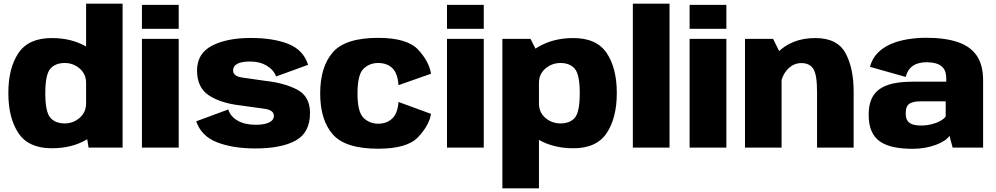

<svg xmlns="http://www.w3.org/2000/svg" viewBox="-20 -805 5430 1047"><path d="M463 0H648.5V-785H449.5V-84.5ZM262.5 3.5Q373 3.5 455.5 -45.5Q538 -94.5 538 -158L449.5 -241Q449.5 -193 414.5 -162.5Q379.5 -132 333 -132Q281.5 -132 254.2 -163.5Q227 -195 227 -297Q227 -398 254.2 -429.8Q281.5 -461.5 333 -461.5Q379.5 -461.5 414.5 -431.2Q449.5 -401 449.5 -353.5L538 -435.5Q538 -498.5 455.5 -548Q373 -597.5 262.5 -597.5Q135.5 -597.5 80.5 -515.5Q25.5 -433.5 25.5 -298Q25.5 -162 80.5 -79.2Q135.5 3.5 262.5 3.5Z M754 0H954.5V-593H754ZM754 -778.5V-648H954.5V-778.5Z M1372.5 4.5Q1514 4.5 1592.2 -38.5Q1670.5 -81.5 1670.5 -188.5Q1670.5 -279.5 1601 -316Q1531.5 -352.5 1427.5 -364Q1349.5 -375 1300.2 -382.2Q1251 -389.5 1251 -421Q1251 -444.5 1273.8 -457Q1296.5 -469.5 1344.5 -469.5Q1396.5 -469.5 1434.8 -446.5Q1473 -423.5 1485.5 -388L1660 -451.5Q1635 -532 1553.2 -565Q1471.5 -598 1347 -598Q1217.5 -598 1136 -555.8Q1054.5 -513.5 1054.5 -420.5Q1054.5 -328 1118.2 -285.5Q1182 -243 1288 -230.5Q1369.5 -219 1421.5 -212Q1473.5 -205 1473.5 -173.5Q1473.5 -149.5 1447 -137Q1420.5 -124.5 1375.5 -124.5Q1316 -124.5 1276.5 -146.8Q1237 -169 1224.5 -208L1050 -143.5Q1077.5 -62.5 1163.8 -29Q1250 4.5 1372.5 4.5Z M2042 6Q2200 6 2259.8 -57Q2319.5 -120 2330.5 -184L2153 -249Q2148.5 -187 2119 -158.8Q2089.5 -130.5 2042 -130.5Q1995.5 -130.5 1962.5 -162.2Q1929.5 -194 1929.5 -295Q1929.5 -398.5 1962.2 -430Q1995 -461.5 2042 -461.5Q2090 -461.5 2119.2 -433.8Q2148.5 -406 2153 -340.5L2330.5 -403Q2319.5 -470.5 2259.8 -534.5Q2200 -598.5 2042 -598.5Q1862.5 -598.5 1794.2 -519Q1726 -439.5 1726 -295Q1726 -151.5 1794.2 -72.8Q1862.5 6 2042 6Z M2417.5 0H2618V-593H2417.5ZM2417.5 -778.5V-648H2618V-778.5Z M2719.5 222H2919V-502.5L2873 -593H2719.5ZM3106.5 3.5Q3233.5 3.5 3288.5 -79.5Q3343.5 -162.5 3343.5 -298Q3343.5 -433.5 3288.5 -515.5Q3233.5 -597.5 3106.5 -597.5Q2996 -597.5 2913 -548Q2830 -498.5 2830 -435.5L2919 -353.5Q2919 -401 2954.2 -431.2Q2989.5 -461.5 3036.5 -461.5Q3088 -461.5 3114.8 -429.5Q3141.5 -397.5 3141.5 -297Q3141.5 -194.5 3114.8 -163.2Q3088 -132 3036.5 -132Q2989.5 -132 2954.2 -162Q2919 -192 2919 -241L2830 -158Q2830 -94.5 2913 -45.5Q2996 3.5 3106.5 3.5Z M3431 0H3631V-785H3431Z M3740.5 0H3941V-593H3740.5ZM3740.5 -778.5V-648H3941V-778.5Z M4042.5 0H4242V-499.5L4196 -593H4042.5ZM4435.5 0H4635V-305.5Q4635 -434.5 4590.2 -516Q4545.5 -597.5 4426 -597.5Q4297 -597.5 4217.5 -516Q4138 -434.5 4138 -353L4235 -312.5Q4235 -379.5 4268.8 -420.2Q4302.5 -461 4350 -461Q4394 -461 4414.8 -430Q4435.5 -399 4435.5 -302.5Z M4957 6.5Q4993 6.5 5025.5 0.5Q5058 -5.5 5084.5 -15.5Q5111 -25.5 5129.8 -38Q5148.5 -50.5 5157.5 -64.5L5175 0H5341V-366.5Q5341 -451.5 5305.8 -502.2Q5270.5 -553 5201.5 -576Q5132.5 -599 5031 -599Q4977.5 -599 4927.2 -590.5Q4877 -582 4835.5 -563.8Q4794 -545.5 4764.8 -515Q4735.5 -484.5 4724 -440.5L4919 -385.5Q4927 -416.5 4944 -434Q4961 -451.5 4984 -458.5Q5007 -465.5 5032 -465.5Q5066 -465.5 5090 -457.2Q5114 -449 5127 -429.8Q5140 -410.5 5140 -377V-359.5H4956Q4896 -359.5 4851 -349.8Q4806 -340 4776.2 -319Q4746.5 -298 4731.8 -263.8Q4717 -229.5 4717 -179.5Q4717 -126.5 4732.5 -90.5Q4748 -54.5 4779 -33.2Q4810 -12 4854.5 -2.8Q4899 6.5 4957 6.5ZM5002 -120.5Q4983.5 -120.5 4968 -123.5Q4952.5 -126.5 4941.5 -133.8Q4930.5 -141 4924.8 -153.8Q4919 -166.5 4919 -187Q4919 -208 4924.5 -221Q4930 -234 4940.8 -240.5Q4951.5 -247 4967.5 -249.8Q4983.5 -252.5 5003.5 -252.5H5137V-169.5Q5127 -156 5106.2 -144.8Q5085.5 -133.5 5058.5 -127Q5031.5 -120.5 5002 -120.5Z"/></svg>

Font: Anybody Thin ExtraBold
Style: Regular
Weight: 800
Version: Version 1.113;gftools[0.9.25]